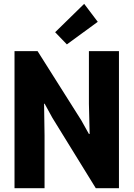

<svg xmlns="http://www.w3.org/2000/svg" viewBox="-20 -988 701 1008"><path d="M56.2 0V-719.7H177.2L406.7 -356.4L446.8 -284.7H450.7L446.8 -442.9V-719.7H604.5V0H482.9L254.9 -369.6L214.4 -443.4H211.4L213.9 -276.9V0ZM331.1 -754.9 269.5 -818.8 421.9 -967.8 493.2 -873.5Z"/></svg>

Font: Reddit Sans Condensed ExtraBold
Style: Regular
Weight: 800
Designer: Stephen Hutchings
Foundry: Reddit
Version: Version 1.014